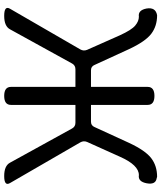

<svg xmlns="http://www.w3.org/2000/svg" viewBox="55 -842 787 938"><g transform="rotate(90 449.0 -373.5)"><path d="M23 -28 222 -372Q231 -388 224 -405L153 -565Q127 -622 105.5 -640Q84 -658 62 -658Q30 -653 22 -696Q15 -740 55 -747Q108 -747 145.5 -718.5Q183 -690 220 -611L298 -441Q305 -424 324 -424H405V-701Q405 -734 449 -734Q493 -734 493 -701V-424H575Q594 -424 601 -441L679 -611Q716 -690 753.5 -718.5Q791 -747 844 -747L851 -745Q884 -740 876 -696.5Q868 -653 836 -658Q787 -658 746 -565L674 -405Q667 -388 676 -372L875 -28Q891 0 840.5 0Q790 0 775 -29L608 -332Q599 -348 580 -348H493V-33Q493 0 449 0Q405 0 405 -33V-348H319Q300 -348 291 -332L124 -29Q109 0 58 0Q7 0 23 -28Z"/></g></svg>

Font: Raw Maruko Gothic CJK TC
Style: Regular
Weight: 400
Version: Version 1.001